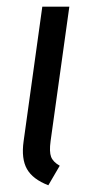

<svg xmlns="http://www.w3.org/2000/svg" viewBox="-20 -546 266 576"><path d="M188 -525.9 131.8 -123Q127.4 -90.8 133.3 -75.4Q139.2 -60.1 159.2 -48.8L125 9.8Q78.1 -8.3 60.8 -39.1Q43.5 -69.8 50.8 -122.1L106.9 -525.9Z"/></svg>

Font: Fira Sans Compressed Book
Style: Italic
Weight: 350
Width: 3
Italic angle: -8°
Designer: Carrois Corporate & Edenspiekermann AG
Foundry: Carrois Corporate GbR & Edenspiekermann AG
Version: Version 4.203;PS 004.203;hotconv 1.0.88;makeotf.lib2.5.64775